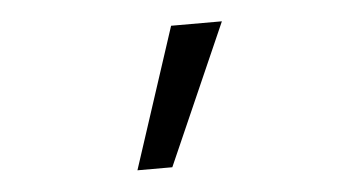

<svg xmlns="http://www.w3.org/2000/svg" viewBox="-32 -754 679 363"><g transform="rotate(-5 307.5 -572.5)"><path d="M215.9 -439.5 303.1 -706.2H399.5L282.1 -439.5Z"/></g></svg>

Font: FiraCode Nerd Font
Style: Regular
Weight: 400
Designer: Carrois Corporate, Edenspiekermann AG, Nikita Prokopov
Foundry: Carrois Corporate, Edenspiekermann AG, Nikita Prokopov
Version: Version 6.002;Nerd Fonts 3.4.0